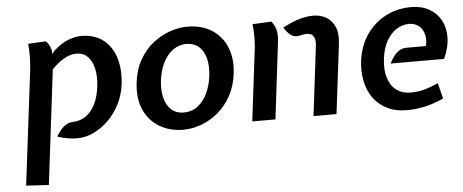

<svg xmlns="http://www.w3.org/2000/svg" viewBox="-51 -651 2448 1015"><g transform="rotate(-5 1173.0 -144.0)"><path d="M50 234 124 -368.5Q128.5 -409 129 -444.8Q129.5 -480.5 126 -512L218.5 -517Q230 -508.5 237 -495.2Q244 -482 248 -465V-446.5L263.5 -465.5Q304.5 -501.5 341 -515.2Q377.5 -529 408 -529Q479 -529 525 -493.2Q571 -457.5 590 -395.5Q609 -333.5 599.5 -255.5Q592.5 -199.5 568.2 -151.8Q544 -104 507.8 -68.2Q471.5 -32.5 428.8 -12.2Q386 8 342 8Q318 8 293.5 4.2Q269 0.5 236.5 -10Q254 -40.5 276 -60Q298 -79.5 326 -80Q365 -81.5 395 -102.2Q425 -123 444.2 -161.8Q463.5 -200.5 470.5 -255.5Q476.5 -306.5 467.8 -348Q459 -389.5 435.8 -413.8Q412.5 -438 375 -438Q344 -438 312 -420.5Q280 -403 244 -366.5L170 241Z M904 12Q834.5 12 780 -19.5Q725.5 -51 697.2 -111.5Q669 -172 679.5 -259Q688 -328.5 717.8 -379.5Q747.5 -430.5 789.8 -463.5Q832 -496.5 879.5 -512.8Q927 -529 970.5 -529Q1049 -529 1102.5 -494Q1156 -459 1180.2 -398Q1204.5 -337 1194.5 -259Q1186.5 -195 1159 -144.5Q1131.5 -94 1090.5 -59.2Q1049.5 -24.5 1001.2 -6.2Q953 12 904 12ZM914.5 -78.5Q957.5 -78.5 989 -103Q1020.5 -127.5 1039.8 -168.5Q1059 -209.5 1065 -259Q1071.5 -313.5 1060.8 -354Q1050 -394.5 1023.8 -416.5Q997.5 -438.5 959 -438.5Q920.5 -438.5 889 -416.5Q857.5 -394.5 836.5 -354Q815.5 -313.5 808.5 -259Q799 -179.5 827 -129Q855 -78.5 914.5 -78.5Z M1595.5 0 1640.5 -370.5Q1644 -399 1634 -417.5Q1624 -436 1596.5 -436Q1586 -436 1576.5 -433.5Q1567 -431 1553 -429Q1526.5 -426 1508.8 -441.5Q1491 -457 1477 -480Q1531.5 -508.5 1569.8 -518.8Q1608 -529 1639.5 -529Q1676 -529 1706.5 -512.5Q1737 -496 1753.2 -460.5Q1769.5 -425 1762.5 -368L1717.5 0ZM1270.5 0 1317.5 -386Q1320.5 -414 1320.5 -445.5Q1320.5 -477 1316.5 -512L1417 -517Q1438 -490 1442.2 -463.5Q1446.5 -437 1442.5 -407L1393.5 0Z M2093 12Q2029.5 12 1984.5 -11Q1939.5 -34 1912.2 -73Q1885 -112 1875 -161.8Q1865 -211.5 1871 -265.5Q1881.5 -347.5 1922 -406.5Q1962.5 -465.5 2024 -497.2Q2085.5 -529 2159.5 -529Q2213.5 -529 2253.8 -506.8Q2294 -484.5 2315.8 -445.2Q2337.5 -406 2337.2 -353.5Q2337 -301 2309.5 -241H2026Q2040.5 -273 2063.2 -295Q2086 -317 2116 -317H2219.5Q2228 -350.5 2220.5 -379Q2213 -407.5 2192.2 -424.5Q2171.5 -441.5 2140.5 -441.5Q2107 -441.5 2076 -422.8Q2045 -404 2022.2 -365.5Q1999.5 -327 1992.5 -268Q1985.5 -210 1999 -167.5Q2012.5 -125 2043.2 -102Q2074 -79 2117.5 -79Q2152 -79 2185.8 -87.2Q2219.5 -95.5 2265 -116L2286 -33Q2231 -8 2183 2Q2135 12 2093 12Z"/></g></svg>

Font: Expletus Sans SemiBold
Style: Italic
Weight: 600
Italic angle: -7°
Version: Version 7.500